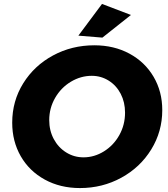

<svg xmlns="http://www.w3.org/2000/svg" viewBox="-20 -942 851 975"><path d="M804 -383Q804 -274 748 -183Q692 -92 596 -39.5Q500 13 386 13Q286 13 207.5 -30Q129 -73 85.5 -148.5Q42 -224 42 -319Q42 -429 98 -519Q154 -609 249.5 -660.5Q345 -712 459 -712Q559 -712 637.5 -669.5Q716 -627 760 -552Q804 -477 804 -383ZM230 -332Q230 -279 253 -236Q276 -193 316 -168Q356 -143 404 -143Q459 -143 508 -173.5Q557 -204 586 -256Q615 -308 615 -370Q615 -423 593 -465.5Q571 -508 532 -532.5Q493 -557 446 -557Q390 -557 340 -527Q290 -497 260 -445Q230 -393 230 -332ZM498 -922 645 -866 500 -751 378 -761Z"/></svg>

Font: Gontserrat
Style: Bold Italic
Weight: 700
Italic angle: -11.3°
Designer: Julieta Ulanovsky
Foundry: Julieta Ulanovsky
Version: Version 6.001